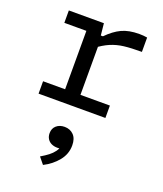

<svg xmlns="http://www.w3.org/2000/svg" viewBox="-162 -629 943 1114"><g transform="rotate(20 310.0 -72.5)"><path d="M298.3 -420.3H303V-0.7H208.3V-459.7L230.8 -437.2H72.2V-513.7H288.7ZM281.3 -357.5V-440.3H309.3Q352.2 -484.2 395.7 -504.8Q439.2 -525.3 503.3 -525.3Q530.5 -525.3 552.8 -521.2V-432.7Q485.3 -432.7 442.7 -427.4Q400 -422.2 362.2 -406.2Q324.5 -390.3 281.3 -357.5ZM72.2 -76.5H484.8V0H72.2ZM210.7 193.3Q210.7 163.7 230.6 146.4Q250.5 129.2 281 129.2Q315 129.2 336.8 151.3Q358.7 173.5 358.7 216Q358.7 269.2 324.2 311.5Q289.8 353.8 237.8 380L204.7 339.5Q232.8 322.8 251.5 308.4Q270.2 294 283.6 275.8Q297 257.5 301 234.7L318 249.7Q302.3 257.8 282 257.8Q261 257.8 244.8 250.1Q228.7 242.3 219.7 227.7Q210.7 213 210.7 193.3Z"/></g></svg>

Font: Monaspace Neon Var ExtraLight
Style: Regular
Weight: 200
Designer: Riley Cran and the Lettermatic Team
Version: Version 1.200 (Monaspace Neon Var)